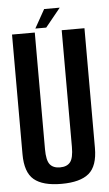

<svg xmlns="http://www.w3.org/2000/svg" viewBox="-55 -813 486 853"><g transform="rotate(-5 188.0 -386.0)"><path d="M184.5 5Q101 5 62 -27.8Q23 -60.5 23 -141.5V-675H124.5V-154.5Q124.5 -105.5 139 -87Q153.5 -68.5 184.5 -68.5Q215.5 -68.5 230 -87Q244.5 -105.5 244.5 -154.5V-675H346V-141.5Q346 -60.5 307 -27.8Q268 5 184.5 5ZM128.5 -692.5 175 -775.5H244.5L177 -692.5Z"/></g></svg>

Font: Anybody Condensed Medium
Style: Regular
Weight: 500
Width: 3
Designer: Tyler Finck
Foundry: Etcetera Type Company
Version: Version 1.010; ttfautohint (v1.8.3) -l 8 -r 50 -G 200 -x 14 